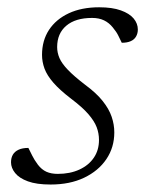

<svg xmlns="http://www.w3.org/2000/svg" viewBox="-20 -484 396 514"><path d="M56 -88Q61 -78.5 66.2 -67.5Q71.5 -56.5 81.5 -43Q91.5 -30 104.2 -24.2Q117 -18.5 134.5 -18.5Q167.5 -18.5 192.5 -30Q217.5 -41.5 231.2 -61.8Q245 -82 245 -109.5Q245 -127 238.8 -143.5Q232.5 -160 216.5 -178.5Q200.5 -197 170 -220Q140 -243 123 -262.5Q106 -282 99.2 -300.2Q92.5 -318.5 92.5 -337Q92.5 -375.5 111.2 -404Q130 -432.5 164.2 -448.5Q198.5 -464.5 245.5 -464.5Q280.5 -464.5 303.5 -456.2Q326.5 -448 337.8 -434.5Q349 -421 349 -405Q349 -394.5 344.2 -386.2Q339.5 -378 330 -373.8Q320.5 -369.5 306 -369.5Q302 -377.5 297 -388Q292 -398.5 282 -410.5Q272 -423 258.5 -429.5Q245 -436 226.5 -436Q182 -436 157.5 -415.2Q133 -394.5 133 -358Q133 -343 139.2 -328.5Q145.5 -314 161.8 -297Q178 -280 208 -257Q238.5 -234.5 255.2 -213.2Q272 -192 279 -171.2Q286 -150.5 286 -129.5Q286 -89.5 264.8 -58Q243.5 -26.5 205.2 -8.2Q167 10 115.5 10Q78 10 54.8 1.5Q31.5 -7 20.5 -20.8Q9.5 -34.5 9.5 -49.5Q9.5 -61.5 14.5 -70Q19.5 -78.5 29.8 -83.2Q40 -88 56 -88Z"/></svg>

Font: Newsreader Light
Style: Italic
Weight: 300
Italic angle: -17°
Designer: Hugues Gentile
Foundry: Production Type
Version: Version 1.003